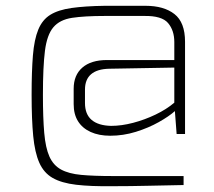

<svg xmlns="http://www.w3.org/2000/svg" viewBox="-20 -592 739 662"><path d="M482 -572Q545 -572 581.5 -543.5Q618 -515 618 -448V-130H589L583 -209Q563 -191 527.5 -171Q492 -151 448.5 -137.5Q405 -124 360 -124Q321 -124 292.5 -137Q264 -150 249 -174Q234 -198 234 -233V-286Q234 -333 264 -359Q294 -385 349 -385H581V-447Q581 -487 559.5 -512.5Q538 -538 477 -537H342Q271 -537 228.5 -530.5Q186 -524 164 -498Q142 -472 135 -417Q128 -362 128 -265Q128 -186 132.5 -134Q137 -82 150.5 -52Q164 -22 190.5 -7.5Q217 7 260 11Q303 15 368 15H613V46Q552 47 491 48.5Q430 50 369 50Q293 51 242.5 45Q192 39 161.5 21.5Q131 4 115.5 -31Q100 -66 94.5 -123Q89 -180 89 -265Q89 -346 93.5 -401Q98 -456 112 -490Q126 -524 153.5 -541Q181 -558 227 -564.5Q273 -571 341 -572ZM581 -359 356 -355Q315 -354 294 -336Q273 -318 273 -283V-237Q273 -198 296 -178.5Q319 -159 363 -158Q399 -158 439 -168.5Q479 -179 516.5 -197Q554 -215 581 -238Z"/></svg>

Font: Exo 2 ExtraLight
Style: Regular
Weight: 250
Designer: Natanael Gama
Foundry: Natanael Gama
Version: Version 2.010